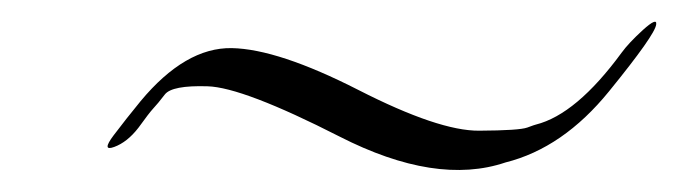

<svg xmlns="http://www.w3.org/2000/svg" viewBox="-20 -352 622 176"><path d="M471.2 -237.8Q508.3 -247.1 549.8 -303.7Q556.2 -312.5 569.3 -324.5Q582.5 -336.4 581.5 -329.6Q580.6 -320.3 538.3 -268.3Q496.1 -216.3 443.4 -203.1Q379.9 -181.6 291.3 -226.8Q202.6 -272 170.2 -272.9Q137.7 -273.9 131.1 -265.4Q124.5 -256.8 120.6 -252.7Q116.7 -248.5 106.9 -234.9Q96.7 -221.7 84.7 -217.3Q72.8 -212.9 84.2 -228Q95.7 -243.2 108.9 -259.3Q149.9 -308.6 192.4 -307.9Q234.9 -307.1 308.6 -269.5Q382.3 -231.9 419.2 -232.2Q456.1 -232.4 463.4 -235.1Q470.7 -237.8 471.2 -237.8Z"/></svg>

Font: ML-NILA03_NewLipi
Style: Regular
Weight: 400
Designer: CLT@C-DIT
Version: Version ML-NILA03_NewLipi 2.